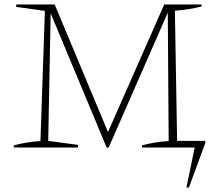

<svg xmlns="http://www.w3.org/2000/svg" viewBox="-20 -664 988 864"><path d="M904 -21 830 180H819L856 0H619V-10Q650 -18 680 -23Q710 -28 739 -29L735 -607L469 0H460L208 -604L197 -30L331 -12V0H42V-10Q74 -18 104 -23Q134 -28 162 -29L182 -615L53 -633V-644H226L466 -70L719 -644H887V-635Q860 -628 830 -623Q800 -618 767 -616L777 -30H904Z"/></svg>

Font: Piazzolla Thin
Style: Regular
Weight: 100
Designer: Juan Pablo del Peral
Foundry: Huerta Tipografica
Version: Version 1.330